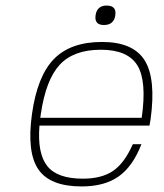

<svg xmlns="http://www.w3.org/2000/svg" viewBox="-20 -661 589 691"><path d="M122 -209Q114 -109 150 -63.5Q186 -18 278 -18Q346 -18 387 -46Q428 -74 458 -142H489Q458 -62 407 -26Q356 10 274 10Q160 10 118 -51.5Q76 -113 95 -250Q114 -387 174 -448.5Q234 -510 347 -510Q459 -510 500.5 -444Q542 -378 522 -232L518 -209ZM343 -482Q245 -482 195 -428Q145 -374 127 -251L125 -237H490Q509 -369 474.5 -425.5Q440 -482 343 -482ZM364 -641Q400 -641 395 -606Q390 -571 354 -571Q319 -571 324 -606Q329 -641 364 -641Z"/></svg>

Font: Fivo Sans Thin
Style: Regular
Weight: 250
Foundry: Alexander Slobzheninov
Version: 1.0